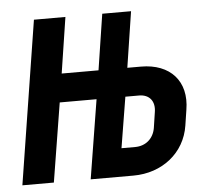

<svg xmlns="http://www.w3.org/2000/svg" viewBox="-44 -597 689 644"><g transform="rotate(-5 300.0 -275.0)"><path d="M6 0H112L155 -266H279L236 0H380C477 0 554 -61 568 -152L576 -204C592 -300 535 -362 437 -362H391L420 -550H323L294 -362H170L199 -550H93ZM348 -95 376 -266H422C457 -266 476 -242 470 -206L462 -153C456 -118 430 -95 394 -95Z"/></g></svg>

Font: JetBrains Mono
Style: Bold Italic
Weight: 558
Italic angle: -9°
Monospace: yes
Designer: Philipp Nurullin, Konstantin Bulenkov
Foundry: JetBrains
Version: Version 2.305